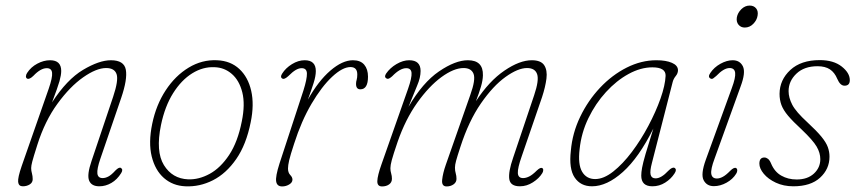

<svg xmlns="http://www.w3.org/2000/svg" viewBox="-20 -662 3079 690"><path d="M77.5 -379.5Q73 -382 73.2 -388Q73.5 -394 77.5 -400Q91 -421 114 -433.2Q137 -445.5 160 -445.5Q200 -445.5 200 -407Q200 -392.5 193.8 -370.2Q187.5 -348 167 -294Q220.5 -376.5 278.5 -411Q336.5 -445.5 378.5 -445.5Q426 -445.5 432.2 -411.5Q438.5 -377.5 415.5 -310L340.5 -91Q328 -54.5 330 -38.2Q332 -22 349 -22Q358.5 -22 369.2 -27.5Q380 -33 395 -49.5Q408 -62.5 414.5 -58.5Q423.5 -53 415.5 -40Q401 -16.5 380.2 -4.5Q359.5 7.5 337 7.5Q308.5 7.5 300.2 -13.2Q292 -34 309 -83.5L386.5 -314Q406.5 -373.5 399 -395.5Q391.5 -417.5 361.5 -417.5Q326.5 -417.5 279 -384.2Q231.5 -351 186.5 -289.2Q141.5 -227.5 114.5 -142.5Q100 -97 96 -81.5Q92 -66 92 -58Q92 -48.5 94.8 -38.8Q97.5 -29 97.5 -18Q97.5 -6 86.8 0.8Q76 7.5 62 7.5Q47 7.5 45.2 -8Q43.5 -23.5 58 -65.5L155 -343Q169 -383.5 167.2 -400.2Q165.5 -417 148 -417Q126 -417 100 -389.5Q85.5 -375.5 77.5 -379.5Z M760 -445.5Q808.5 -443.5 840 -414.2Q871.5 -385 882.8 -335.5Q894 -286 881 -223Q865 -142.5 829 -90.5Q793 -38.5 745.2 -14.2Q697.5 10 646 7.5Q601 5.5 569.2 -22.2Q537.5 -50 525.2 -99.8Q513 -149.5 527 -217Q541 -285 575.5 -337.5Q610 -390 658 -419Q706 -448 760 -445.5ZM656 -17.5Q694.5 -16 733.5 -37.2Q772.5 -58.5 803.5 -105.2Q834.5 -152 849 -226Q861.5 -287 850.8 -330Q840 -373 813.2 -396.2Q786.5 -419.5 751 -420.5Q709.5 -422.5 670.8 -398.5Q632 -374.5 602.2 -327.2Q572.5 -280 558.5 -212.5Q539 -117.5 569 -68.8Q599 -20 656 -17.5Z M995 -379.5Q985.5 -384.5 994 -397.5Q1006.5 -417.5 1029.2 -431.5Q1052 -445.5 1075 -445.5Q1115 -445.5 1115 -406.5Q1115 -388.5 1106.8 -362.8Q1098.5 -337 1086.5 -304Q1124 -371 1167.2 -408.2Q1210.5 -445.5 1248.5 -445.5Q1275.5 -445.5 1289 -429.5Q1302.5 -413.5 1302.5 -386.5Q1302.5 -341 1275 -341Q1259.5 -341 1259.5 -360.5Q1259.5 -368 1261.8 -375.5Q1264 -383 1264 -394.5Q1264 -421 1239.5 -421Q1211 -421 1173.5 -386Q1136 -351 1099.5 -289Q1063 -227 1037 -145.5Q1023.5 -104.5 1019.2 -86Q1015 -67.5 1015 -56.5Q1015 -41.5 1023 -33.2Q1031 -25 1031 -16.5Q1031 -6 1019.2 1Q1007.5 8 994 8Q975.5 8 972.5 -9.8Q969.5 -27.5 984.5 -74.5L1070.5 -337Q1083.5 -378.5 1083 -397.8Q1082.5 -417 1064 -417Q1054 -417 1042.8 -410.5Q1031.5 -404 1015.5 -388Q1001.5 -375.5 995 -379.5Z M1582 -69.5 1670 -320.5Q1690 -376 1681.8 -396.8Q1673.5 -417.5 1646 -417.5Q1611 -417.5 1566.2 -384.8Q1521.5 -352 1479.2 -292.5Q1437 -233 1409 -152.5Q1393 -105.5 1388 -86.8Q1383 -68 1383 -57.5Q1383 -47.5 1385.8 -38.5Q1388.5 -29.5 1388.5 -19.5Q1388.5 -6.5 1378.2 0.8Q1368 8 1353 8Q1335.5 8 1336 -11.2Q1336.5 -30.5 1351 -71.5L1446.5 -343Q1460.5 -383 1459 -400Q1457.5 -417 1440 -417Q1417.5 -417 1389.5 -388Q1384 -383 1378.8 -380.2Q1373.5 -377.5 1369 -380Q1359.5 -385 1367.5 -397.5Q1381.5 -418 1405 -431.8Q1428.5 -445.5 1450.5 -445.5Q1491.5 -445.5 1491.5 -407Q1491.5 -383 1479.2 -354.5Q1467 -326 1448 -278Q1499 -365.5 1557.8 -405.5Q1616.5 -445.5 1661.5 -445.5Q1717 -445.5 1715.5 -391Q1715 -373 1708.5 -350.8Q1702 -328.5 1690.5 -298.5Q1738 -371 1792.8 -408.2Q1847.5 -445.5 1891 -445.5Q1924 -445.5 1935.8 -427.5Q1947.5 -409.5 1943.8 -379.5Q1940 -349.5 1928 -313L1855 -100.5Q1840 -58 1841 -40Q1842 -22 1860 -22Q1870 -22 1881.8 -27.8Q1893.5 -33.5 1909.5 -49.5Q1922.5 -61.5 1928.5 -58Q1932.5 -56 1932.2 -50.5Q1932 -45 1929 -40Q1917.5 -21 1895.2 -6.8Q1873 7.5 1848.5 7.5Q1814 7.5 1810.2 -18.5Q1806.5 -44.5 1824 -95L1899.5 -319.5Q1918 -374 1910.2 -395.8Q1902.5 -417.5 1874 -417.5Q1841.5 -417.5 1796.8 -385.5Q1752 -353.5 1708.2 -290.2Q1664.5 -227 1634.5 -134Q1623 -99 1619 -84Q1615 -69 1615 -59.5Q1615 -48 1617.8 -39Q1620.5 -30 1620.5 -19Q1620.5 -7 1610 0.5Q1599.5 8 1585 8Q1566.5 8 1569 -15.8Q1571.5 -39.5 1582 -69.5Z M2323 -77Q2315 -47 2318.2 -34Q2321.5 -21 2336 -21Q2356.5 -21 2382 -48.5Q2396.5 -63 2404.5 -58.5Q2413.5 -52.5 2404 -38.5Q2391.5 -19 2370.5 -5.8Q2349.5 7.5 2324.5 7.5Q2284.5 7.5 2284.5 -31Q2284.5 -42.5 2287.5 -59.2Q2290.5 -76 2300 -108.8Q2309.5 -141.5 2328 -200Q2276 -95.5 2218.5 -44Q2161 7.5 2107.5 7.5Q2066.5 7.5 2045.2 -24Q2024 -55.5 2031.5 -120.5Q2037 -184 2065 -242.2Q2093 -300.5 2136.2 -346.5Q2179.5 -392.5 2232 -419Q2284.5 -445.5 2339 -445.5Q2373.5 -445.5 2394.8 -436.2Q2416 -427 2416.5 -410Q2416.5 -398.5 2408.5 -388.8Q2400.5 -379 2397.5 -367.5ZM2063 -126Q2056.5 -71 2072 -44.8Q2087.5 -18.5 2119 -18.5Q2149.5 -18.5 2183.8 -45.5Q2218 -72.5 2250.8 -116Q2283.5 -159.5 2310.2 -210Q2337 -260.5 2353.8 -308Q2370.5 -355.5 2372 -389.5Q2373 -420 2324.5 -420Q2282.5 -420 2239 -396.2Q2195.5 -372.5 2157.8 -331.2Q2120 -290 2094.5 -237.2Q2069 -184.5 2063 -126Z M2656.5 -563Q2642.5 -563 2634 -573.2Q2625.5 -583.5 2628 -599.5Q2631 -616 2644.2 -629Q2657.5 -642 2674 -642Q2689 -642 2697.2 -632Q2705.5 -622 2702.5 -605.5Q2700 -589.5 2687 -576.2Q2674 -563 2656.5 -563ZM2548 -92Q2533.5 -53.5 2536.2 -37Q2539 -20.5 2556.5 -20.5Q2566.5 -20.5 2578 -26.8Q2589.5 -33 2604 -48Q2618 -62 2625.5 -58Q2629.5 -55.5 2629.5 -49.5Q2629.5 -43.5 2625.5 -37.5Q2613.5 -18 2591 -5.5Q2568.5 7 2545.5 7Q2520 7 2508.8 -14.2Q2497.5 -35.5 2516.5 -88L2610 -345.5Q2624 -383 2622 -400.2Q2620 -417.5 2602 -417.5Q2581 -417.5 2554 -389Q2548 -383.5 2543 -380.2Q2538 -377 2533 -380Q2523 -385.5 2532.5 -399.5Q2546 -420 2569 -432.8Q2592 -445.5 2613 -445.5Q2639 -445.5 2649.8 -423.5Q2660.5 -401.5 2641.5 -351Z M2843 -17Q2882 -17 2905 -38.2Q2928 -59.5 2928 -90Q2928 -112.5 2914.8 -135.2Q2901.5 -158 2861 -196.5Q2829.5 -225.5 2812.2 -246Q2795 -266.5 2788.2 -284.8Q2781.5 -303 2781.5 -325Q2782 -375 2820.2 -410.5Q2858.5 -446 2926 -446Q2975.5 -446 3004.8 -423Q3034 -400 3034 -374Q3034 -354 3015 -354Q2999.5 -354 2989 -378.5Q2979.5 -401.5 2962.5 -412.8Q2945.5 -424 2918 -424Q2870 -424 2842 -397.2Q2814 -370.5 2814 -334.5Q2814 -311 2827.2 -285.5Q2840.5 -260 2881.5 -222.5Q2914.5 -192 2931.8 -171Q2949 -150 2955 -133.2Q2961 -116.5 2961 -99Q2961 -54.5 2927.2 -23.5Q2893.5 7.5 2831 7.5Q2796 7.5 2768.2 -5.5Q2740.5 -18.5 2724.8 -37.5Q2709 -56.5 2709 -74Q2709 -96 2727 -96Q2733.5 -96 2739.8 -91.2Q2746 -86.5 2751 -74.5Q2763.5 -44.5 2787.8 -30.8Q2812 -17 2843 -17Z"/></svg>

Font: Fraunces 72pt S100 Thin
Style: Italic
Weight: 100
Italic angle: -16°
Version: Version 1.000; ttfautohint (v1.8.3)